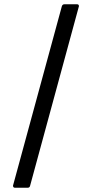

<svg xmlns="http://www.w3.org/2000/svg" viewBox="-20 -770 431 900"><path d="M110 110H50Q41 110 41 100Q41 98 270 -741Q273 -750 282 -750H341Q350 -750 350 -741Q350 -739 121 101Q119 110 110 110Z"/></svg>

Font: YamahaIndonesia935. App
Style: Regular
Weight: 400
Designer: Dalton Maag Ltd
Foundry: Dalton Maag Ltd
Version: Version 1.002; January 01, 2024; Regular/Italic